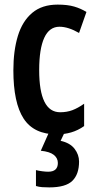

<svg xmlns="http://www.w3.org/2000/svg" viewBox="-20 -573 418 833"><path d="M227 10Q127 10 82.5 -58.5Q38 -127 38 -268Q38 -353 57.5 -417Q77 -481 119.5 -517Q162 -553 230 -553Q273 -553 302 -544.5Q331 -536 355 -521L323 -430Q276 -457 238 -457Q194 -457 172 -409Q150 -361 150 -269Q150 -86 241 -86Q270 -86 294 -95Q318 -104 345 -123V-26Q318 -7 288.5 1.5Q259 10 227 10ZM323 128Q323 183 294 211.5Q265 240 194 240Q177 240 163 239Q149 238 136 234V165Q148 168 163 170Q178 172 189 172Q231 172 231 134Q231 113 213.5 99Q196 85 157 81L193 0H261L243 38Q284 47 303.5 72.5Q323 98 323 128Z"/></svg>

Font: Noto Sans Kannada ExtraCondensed SemiBold
Style: Regular
Weight: 600
Width: 2
Designer: Jelle Bosma - Monotype Design Team
Foundry: Monotype Imaging Inc.
Version: Version 2.005; ttfautohint (v1.8.4.7-5d5b)